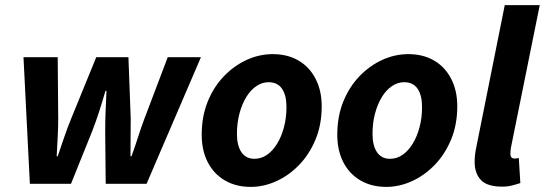

<svg xmlns="http://www.w3.org/2000/svg" viewBox="-20 -720 2134 752"><path d="M97 0 72 -496H206L208 -256Q208 -222 206 -184Q204 -146 202 -108H206Q219 -146 232 -184Q245 -222 259 -256L357 -496H483L492 -256Q492 -222 491.5 -184.5Q491 -147 491 -108H495Q509 -146 521 -184Q533 -222 546 -256L637 -496H767L554 0H394L392 -206Q392 -244 393.5 -281.5Q395 -319 397 -364H393Q380 -319 368 -282Q356 -245 341 -206L258 0Z M962 12Q904 12 860.5 -13.5Q817 -39 793.5 -85Q770 -131 770 -192Q770 -264 793.5 -322Q817 -380 857 -421.5Q897 -463 946.5 -485.5Q996 -508 1048 -508Q1106 -508 1149 -483Q1192 -458 1216 -411.5Q1240 -365 1240 -304Q1240 -232 1216 -174Q1192 -116 1152 -74.5Q1112 -33 1062.5 -10.5Q1013 12 962 12ZM977 -98Q1003 -98 1025.5 -113.5Q1048 -129 1065 -156.5Q1082 -184 1092 -221Q1102 -258 1102 -301Q1102 -347 1084.5 -372.5Q1067 -398 1032 -398Q1007 -398 984.5 -383Q962 -368 945 -340.5Q928 -313 918 -276Q908 -239 908 -195Q908 -150 925.5 -124Q943 -98 977 -98Z M1493 12Q1435 12 1391.5 -13.5Q1348 -39 1324.5 -85Q1301 -131 1301 -192Q1301 -264 1324.5 -322Q1348 -380 1388 -421.5Q1428 -463 1477.5 -485.5Q1527 -508 1579 -508Q1637 -508 1680 -483Q1723 -458 1747 -411.5Q1771 -365 1771 -304Q1771 -232 1747 -174Q1723 -116 1683 -74.5Q1643 -33 1593.5 -10.5Q1544 12 1493 12ZM1508 -98Q1534 -98 1556.5 -113.5Q1579 -129 1596 -156.5Q1613 -184 1623 -221Q1633 -258 1633 -301Q1633 -347 1615.5 -372.5Q1598 -398 1563 -398Q1538 -398 1515.5 -383Q1493 -368 1476 -340.5Q1459 -313 1449 -276Q1439 -239 1439 -195Q1439 -150 1456.5 -124Q1474 -98 1508 -98Z M1947 11Q1888 11 1863.5 -15Q1839 -41 1839 -86Q1839 -99 1840.5 -113Q1842 -127 1846 -146L1957 -700H2094L1981 -141Q1980 -133 1979.5 -128Q1979 -123 1979 -118Q1979 -99 1996 -99Q1999 -99 2002.5 -99.5Q2006 -100 2012 -101L2018 -3Q2003 2 1985.5 6.5Q1968 11 1947 11Z"/></svg>

Font: Source Sans 3
Style: Bold Italic
Weight: 700
Italic angle: -11°
Designer: Paul D. Hunt
Foundry: Adobe
Version: Version 3.052;hotconv 1.1.0;makeotfexe 2.6.0